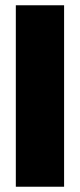

<svg xmlns="http://www.w3.org/2000/svg" viewBox="-20 -708 303 728"><path d="M40 0V-688H223V0Z"/></svg>

Font: Archivo ExtraCondensed Black
Style: Regular
Weight: 900
Width: 2
Designer: Hector Gatti
Foundry: Omnibus-Type
Version: Version 2.001; ttfautohint (v1.8.3)